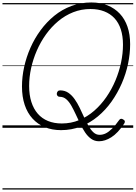

<svg xmlns="http://www.w3.org/2000/svg" viewBox="-20 -1035 1099 1555"><path d="M782 109Q746 109 718.5 89.5Q691 70 669.5 38Q648 6 629.5 -32.5Q611 -71 593.5 -109Q576 -147 557.5 -179.5Q539 -212 516.5 -231.5Q494 -251 464 -251Q452 -251 445.5 -259Q439 -267 440 -277Q441 -287 447.5 -295Q454 -303 467 -303Q505 -303 533.5 -283.5Q562 -264 584.5 -232Q607 -200 625.5 -161.5Q644 -123 661.5 -84.5Q679 -46 697.5 -14Q716 18 737.5 37.5Q759 57 787 57Q812 57 836 45.5Q860 34 887.5 7Q915 -20 946 -64Q952 -72 960.5 -73Q969 -74 980 -66Q989 -61 991 -53.5Q993 -46 986 -34Q960 5 934 32.5Q908 60 882 76.5Q856 93 831 101Q806 109 782 109ZM474 19Q402 19 343.5 -5Q285 -29 243.5 -74.5Q202 -120 180 -185.5Q158 -251 158 -335Q158 -412 175.5 -492Q193 -572 226.5 -648Q260 -724 309 -790.5Q358 -857 420 -907.5Q482 -958 558 -986.5Q634 -1015 720 -1015Q793 -1015 851 -991.5Q909 -968 950 -924.5Q991 -881 1012.5 -818.5Q1034 -756 1034 -677Q1034 -600 1017 -518.5Q1000 -437 966 -359Q932 -281 883.5 -212.5Q835 -144 772.5 -92Q710 -40 635 -10.5Q560 19 474 19ZM480 -35Q556 -35 622 -62.5Q688 -90 743 -138Q798 -186 841.5 -249Q885 -312 915 -383.5Q945 -455 960.5 -529Q976 -603 976 -673Q976 -743 958.5 -797Q941 -851 907 -887.5Q873 -924 824 -943Q775 -962 713 -962Q639 -962 573 -936Q507 -910 451.5 -863.5Q396 -817 352.5 -756.5Q309 -696 278.5 -626Q248 -556 232 -483Q216 -410 216 -339Q216 -266 234 -209.5Q252 -153 286 -114Q320 -75 369 -55Q418 -35 480 -35ZM0 490H1059V500H0ZM0 -20H1059V0H0ZM0 -505H1059V-500H0ZM0 -1010H1059V-1000H0Z"/></svg>

Font: Playwrite RO Guides
Style: Regular
Weight: 400
Designer: Veronika Burian, José Scaglione
Foundry: TypeTogether
Version: Version 1.003